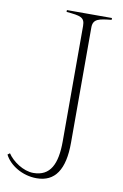

<svg xmlns="http://www.w3.org/2000/svg" viewBox="-239 -756 660 1028"><g transform="rotate(10 91.0 -242.5)"><path d="M284 -690V-700H39V-690C115 -683 139 -679 139 -631V-4C139 120 105 190 13 190C-42 190 -102 148 -128 108L-140 117C-113 171 -43 215 35 215C135 215 184 142 184 -4V-631C184 -679 218 -683 284 -690Z"/></g></svg>

Font: Sprat Condensed Thin
Style: Regular
Weight: 100
Width: 3
Designer: Ethan Nakache
Foundry: Collletttivo
Version: Version 2.000;Glyphs 3.2 (3217)